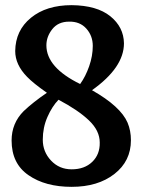

<svg xmlns="http://www.w3.org/2000/svg" viewBox="-20 -713 550 745"><path d="M160 -537Q160 -451 291 -387Q312 -416 326 -456Q340 -496 340 -535Q340 -574 315 -602Q290 -630 248 -629Q206 -629 183 -600Q160 -571 160 -537ZM367 -160Q367 -206 325 -246Q283 -286 207 -326Q182 -300 164 -259Q146 -218 146 -171Q146 -124 178 -90Q210 -56 258 -56Q308 -56 338 -85Q368 -114 367 -160ZM25 -168Q25 -235 72 -282Q109 -317 162 -353Q109 -390 85 -415Q39 -462 39 -515Q40 -595 100 -644Q160 -693 258 -693Q356 -692 408 -650Q460 -608 461 -545Q461 -451 337 -363Q448 -300 475 -237Q488 -206 488 -169Q488 -88 424 -38Q360 12 258 12Q156 12 91 -33Q25 -78 25 -168Z"/></svg>

Font: Lusitana
Style: Bold
Weight: 700
Designer: Ana Paula Megda
Foundry: Ana Paula Megda
Version: Version 1.001; ttfautohint (v1.4.1)